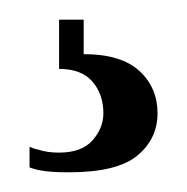

<svg xmlns="http://www.w3.org/2000/svg" viewBox="-20 -20 190 195"><path d="M40 0H65V35Q103 35 121.5 52Q140 69 140 95Q140 121 119.5 138Q99 155 50 155Q40 155 33 154.5Q26 154 21 153Q15 152 10 150V129Q14 131 19 132Q28 135 40 135Q63 135 74 122.5Q85 110 85 95Q85 76 74 63Q63 50 40 50Z"/></svg>

Font: Oranienbaum
Style: Regular
Weight: 400
Designer: Oleg Pospelov and Jovanny Lemonad
Foundry: Oleg Pospelov and jovanny Lemonad
Version: Version 1.001; ttfautohint (v0.91) -l 8 -r 50 -G 200 -x 0 -w